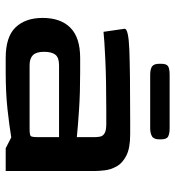

<svg xmlns="http://www.w3.org/2000/svg" viewBox="10 -640 630 691"><g transform="rotate(90 325.5 -295.0)"><path d="M189 0Q113 0 79 -35.5Q45 -71 45 -133Q45 -198 80.5 -233Q116 -268 189 -268H240Q315 -268 375 -264Q435 -260 474 -256V-322Q474 -331 472 -340.5Q470 -350 460 -356Q450 -362 426 -362H376Q267 -362 194 -358.5Q121 -355 95 -352L84 -428Q84 -442 160 -445Q236 -448 414 -448H464Q514 -448 541 -434Q568 -420 579.5 -399Q591 -378 593.5 -356.5Q596 -335 596 -320V0H514L475 -20Q433 -13 374 -6.5Q315 0 239 0ZM215 -86H444Q466 -86 470 -90Q474 -94 474 -115V-192H215Q188 -192 177.5 -179Q167 -166 167 -138Q167 -110 179 -98Q191 -86 215 -86ZM250 -520Q230 -520 220 -526.5Q210 -533 210 -553V-559Q210 -579 219 -584.5Q228 -590 250 -590H442Q462 -590 472 -584.5Q482 -579 482 -559V-553Q482 -533 471 -526.5Q460 -520 442 -520Z"/></g></svg>

Font: Goldman
Style: Regular
Weight: 400
Designer: Jaikishan Patel
Version: Version 1.000; ttfautohint (v1.8.3)